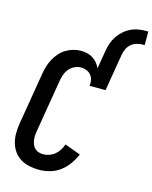

<svg xmlns="http://www.w3.org/2000/svg" viewBox="-139 -1048 909 1146"><g transform="rotate(15 316.0 -475.0)"><path d="M215 8Q185 8 155.5 2Q126 -4 101.5 -18.5Q77 -33 60 -56.5Q43 -80 35 -108Q27 -136 27 -166.5Q27 -197 32 -228L86 -552Q90 -576 97 -599Q104 -622 115.5 -643.5Q127 -665 144 -684.5Q161 -704 182.5 -717Q204 -730 227.5 -736.5Q251 -743 274 -743Q295 -743 313.5 -738.5Q332 -734 348 -724Q364 -714 376 -699.5Q388 -685 396 -668L415 -782Q419 -806 427 -829Q435 -852 449 -873Q463 -894 482 -911Q501 -928 523.5 -939Q546 -950 570 -954Q594 -958 617 -958H632V-874H617Q599 -874 580.5 -868Q562 -862 547.5 -849Q533 -836 525 -818Q517 -800 514 -782L476 -554H377Q380 -572 376.5 -589.5Q373 -607 362.5 -620Q352 -633 335.5 -640Q319 -647 301 -647Q281 -647 261.5 -638Q242 -629 228 -612.5Q214 -596 207 -576Q200 -556 197 -537L143 -212Q140 -197 139.5 -182.5Q139 -168 141 -154Q143 -140 148.5 -127.5Q154 -115 164 -105.5Q174 -96 187.5 -92Q201 -88 216 -88Q234 -88 252.5 -94.5Q271 -101 286.5 -114Q302 -127 312.5 -144Q323 -161 329 -179L427 -143Q414 -112 393 -82.5Q372 -53 344 -32Q316 -11 282 -1.5Q248 8 215 8Z"/></g></svg>

Font: Iosevka SS18
Style: Bold Italic
Weight: 700
Italic angle: -9°
Monospace: yes
Designer: Belleve Invis
Foundry: Belleve Invis
Version: Version 25.1.1; ttfautohint (v1.8.4)